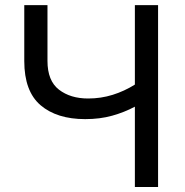

<svg xmlns="http://www.w3.org/2000/svg" viewBox="-20 -748 740 768"><path d="M320.8 -271.5Q207.5 -271.5 142.3 -327.1Q77.1 -382.8 77.1 -503.9V-727.5H169.9V-504.4Q169.9 -424.8 215.8 -389.4Q261.7 -354 332.5 -354Q383.8 -354 430.7 -368.7Q477.5 -383.3 519.5 -409.7V-727.5H612.3V0H519.5V-321.3Q477.5 -298.8 428.7 -285.2Q379.9 -271.5 320.8 -271.5Z"/></svg>

Font: Inter-Regular
Style: Regular
Weight: 400
Designer: Rasmus Andersson
Foundry: rsms
Version: Version 4.000;git-a52131595